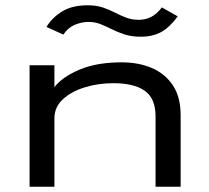

<svg xmlns="http://www.w3.org/2000/svg" viewBox="-20 -707 790 727"><path d="M92 0V-460H186V-377Q216 -416 281.5 -443.5Q347 -471 440 -471Q505 -471 555 -449.5Q605 -428 634.5 -384Q664 -340 664 -270V0H569V-267Q569 -334 528.5 -363Q488 -392 409 -392Q351 -392 300 -376Q249 -360 217.5 -330.5Q186 -301 186 -259V0ZM593 -679 653 -645Q622 -603 590 -585.5Q558 -568 513 -568Q478 -568 452 -576.5Q426 -585 404 -596Q382 -607 361 -615.5Q340 -624 315 -624Q289 -624 263 -613Q237 -602 220 -576L156 -605Q177 -640 215 -663.5Q253 -687 312 -687Q345 -687 370 -678.5Q395 -670 416 -659Q437 -648 458.5 -640Q480 -632 506 -632Q530 -632 551.5 -642.5Q573 -653 593 -679Z"/></svg>

Font: Inconsolata ExtraExpanded Medium
Style: Regular
Weight: 500
Width: 8
Monospace: yes
Designer: Raph Levien, Cyreal, Brenton Simpson
Foundry: Raph Levien, Cyreal, Google
Version: Version 3.001; ttfautohint (v1.8.2.53-6de2)